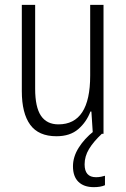

<svg xmlns="http://www.w3.org/2000/svg" viewBox="-20 -552 521 792"><path d="M407 -532V0H363L357 -92H353Q337 -49 303 -19.5Q269 10 213 10Q139 10 104.5 -37.5Q70 -85 70 -176V-532H125V-186Q125 -110 149 -74.5Q173 -39 221 -39Q352 -39 352 -240V-532ZM329 126Q329 179 376 179Q387 179 397 177Q407 175 413 173V212Q404 216 392.5 218Q381 220 367 220Q326 220 303.5 198Q281 176 281 134Q281 95 304.5 57.5Q328 20 367 -11L400 0Q365 33 347 63Q329 93 329 126Z"/></svg>

Font: Noto Sans Condensed Light
Style: Regular
Weight: 300
Width: 3
Designer: Monotype Design Team
Foundry: Monotype Imaging Inc.
Version: Version 2.013; ttfautohint (v1.8.4.7-5d5b)